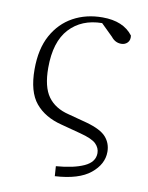

<svg xmlns="http://www.w3.org/2000/svg" viewBox="-82 -581 652 843"><g transform="rotate(10 244.0 -159.5)"><path d="M221 202 218 158Q296 152 342 131Q388 110 388 70Q388 47 370 29Q352 11 298 -3L211 -26Q135 -45 93.5 -95Q52 -145 52 -245Q52 -336 85.5 -397Q119 -458 176.5 -489.5Q234 -521 307 -521Q400 -521 443 -464Q446 -444 435 -432.5Q424 -421 407 -421Q380 -421 362 -444L309 -496Q218 -495 164 -436.5Q110 -378 110 -262Q110 -177 141 -134Q172 -91 234 -76L317 -54Q382 -36 406 -8.5Q430 19 430 57Q430 112 378.5 154Q327 196 221 202Z"/></g></svg>

Font: Minh Nguyen ExtraLight
Style: Regular
Weight: 250
Designer: Ryoko NISHIZUKA 西塚涼子 (kana & ideographs); Frank Grießhammer (Latin, Greek & Cyrillic); Wenlong ZHANG 张文龙 (bopomofo); San
Foundry: Adobe
Version: Version 1.100;July 7, 2023;FontCreator 14.0.0.2814 64-bit